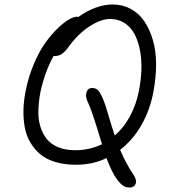

<svg xmlns="http://www.w3.org/2000/svg" viewBox="-20 -774 756 860"><path d="M319.8 -36.1Q267.6 -36.1 226.3 -48.8Q185.1 -61.5 158.4 -84.7Q131.8 -107.9 114.3 -138.7Q96.7 -169.4 90.3 -207Q84 -244.6 85.2 -284.7Q86.4 -324.7 95.2 -368.2Q107.9 -432.1 132.1 -488.5Q156.2 -544.9 183.1 -582.3Q210 -619.6 238.3 -647Q266.6 -674.3 288.6 -686.8Q310.5 -699.2 324.2 -699.2Q325.7 -699.2 327.9 -698.7Q330.1 -698.2 331.1 -698.2Q409.7 -753.9 485.8 -753.9Q529.3 -753.9 565.7 -734.1Q602.1 -714.4 626.2 -679Q650.4 -643.6 664.8 -594.5Q679.2 -545.4 679.2 -486.8Q679.2 -428.2 667 -361.8Q651.4 -279.8 613 -213.1Q574.7 -146.5 518.1 -103Q544.4 -40.5 578.1 8.8Q594.2 33.7 587.4 49.8Q580.6 65.9 560.1 65.9Q544.4 65.9 532.2 58.3Q520 50.8 502.9 27.8Q481.9 0 457 -65.9Q396 -36.1 319.8 -36.1ZM160.2 -357.9Q152.8 -314.9 151.9 -276.6Q150.9 -238.3 161.1 -206.1Q171.4 -173.8 190.2 -150.6Q209 -127.4 241.2 -114.3Q273.4 -101.1 316.9 -101.1Q380.4 -101.1 437 -127.9Q432.1 -144 421.4 -178.7Q410.6 -213.4 404.8 -231.9Q398.9 -250.5 390.4 -274.2Q381.8 -297.9 375 -313Q361.3 -339.4 367.2 -359.6Q373 -379.9 393.1 -379.9Q410.6 -379.9 420.9 -367.9Q431.2 -356 445.8 -319.8Q451.2 -307.1 466.6 -254.6Q481.9 -202.1 494.1 -167Q535.2 -202.6 562.7 -254.4Q590.3 -306.2 602.1 -366.2Q611.8 -415.5 613.3 -462.4Q614.7 -509.3 606.7 -550.3Q598.6 -591.3 582 -622.3Q565.4 -653.3 537.6 -671.1Q509.8 -689 473.1 -689Q431.6 -689 380.1 -655.3Q328.6 -621.6 287.1 -564Q271 -541.5 256.8 -532.2Q242.7 -522.9 225.1 -522.9Q222.2 -522.9 220.2 -523.9Q179.2 -448.7 160.2 -357.9Z"/></svg>

Font: Shantell Sans Bouncy
Style: Italic
Weight: 300
Italic angle: -11.31°
Designer: Stephen Nixon, Anya Danilova, Shantell Martin
Foundry: Arrow Type
Version: Version 1.006;[9816181b4]